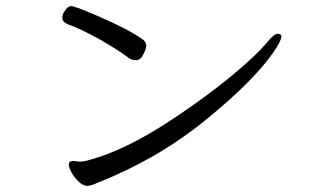

<svg xmlns="http://www.w3.org/2000/svg" viewBox="-20 -638 1040 625"><path d="M217 -114 239 -112Q253 -112 270 -117Q389 -149 538.5 -248Q688 -347 788 -438Q831 -477 851.5 -502.5Q872 -528 884 -528Q896 -528 896 -519Q896 -505 868 -465Q803 -372 647 -245.5Q491 -119 295 -42Q276 -33 263.5 -33Q251 -33 237 -46Q223 -59 213.5 -75.5Q204 -92 204 -103Q204 -114 217 -114ZM188 -598Q199 -618 212 -618Q225 -618 310.5 -580.5Q396 -543 440 -513Q456 -503 456 -491Q456 -479 446.5 -460.5Q437 -442 423 -442Q409 -442 398 -450Q373 -470 308 -508Q241 -545 203 -558Q183 -566 183 -579Q183 -592 188 -598Z"/></svg>

Font: LXGW WenKai
Style: Regular
Weight: 400
Designer: LXGW / Fontworks Inc.
Foundry: LXGW / Fontworks Inc.
Version: Version 1.520; June 14, 2025